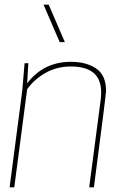

<svg xmlns="http://www.w3.org/2000/svg" viewBox="-20 -800 530 820"><path d="M21 0ZM381 0H361L410 -374Q412 -391 412 -406Q412 -516 283 -516Q222 -516 174 -488.5Q126 -461 96 -419L41 0H21L75 -412L85 -530H101L96 -444Q166 -536 283 -536Q348 -536 390.5 -507.5Q433 -479 433 -412Q433 -397 381 0ZM257 -620ZM257 -620H235L166 -780H188Z"/></svg>

Font: Tanohe Sans Thin
Style: Italic
Weight: 100
Designer: Village Type and Design LLC & Cristiano Sobral
Foundry: Cooper Hewitt Smithsonian Design Museum
Version: Version 1.00;September 29, 2021;FontCreator 13.0.0.2655 64-b